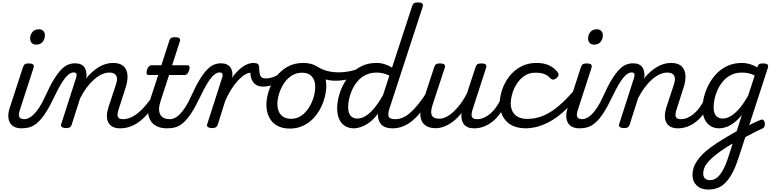

<svg xmlns="http://www.w3.org/2000/svg" viewBox="-20 -1035 6358 1574"><path d="M157 17Q120 17 95.5 4Q71 -9 59.5 -32.5Q48 -56 48 -86Q48 -116 60 -152L168 -483Q175 -503 184.5 -509Q194 -515 213 -515Q244 -515 252.5 -505.5Q261 -496 254 -476L146 -143Q129 -95 138 -76.5Q147 -58 180 -58Q194 -58 200 -46.5Q206 -35 203.5 -20.5Q201 -6 189.5 5.5Q178 17 157 17ZM275 -669Q255 -669 241 -682Q227 -695 227 -720Q227 -747 244.5 -771Q262 -795 299 -795Q320 -795 334 -782.5Q348 -770 348 -744Q348 -717 330.5 -693Q313 -669 275 -669Z M158 17Q147 17 144 5.5Q141 -6 145 -20.5Q149 -35 158.5 -46.5Q168 -58 180 -58Q196 -58 215.5 -67Q235 -76 256.5 -97Q278 -118 302 -154Q326 -190 351 -246Q390 -333 423 -386Q456 -439 485 -467.5Q514 -496 540.5 -506Q567 -516 593 -516Q604 -516 607 -504.5Q610 -493 608 -478.5Q606 -464 599.5 -452.5Q593 -441 583 -441Q567 -441 550.5 -430.5Q534 -420 515 -397Q496 -374 474 -335.5Q452 -297 425 -241Q386 -159 352.5 -108Q319 -57 287.5 -29.5Q256 -2 224.5 7.5Q193 17 158 17Z M964 17Q927 17 903 4Q879 -9 867.5 -32.5Q856 -56 856.5 -86.5Q857 -117 868 -152L931 -344Q941 -374 938.5 -395.5Q936 -417 920.5 -428.5Q905 -440 875 -440Q845 -440 813 -425Q781 -410 749.5 -382Q718 -354 689.5 -315.5Q661 -277 637 -230L567 -11Q563 2 552.5 8.5Q542 15 519 15Q503 15 489.5 8Q476 1 482 -18L604 -398Q611 -419 606.5 -430Q602 -441 584 -441Q570 -441 564 -452.5Q558 -464 559 -478.5Q560 -493 569.5 -504.5Q579 -516 594 -516Q622 -516 641 -508Q660 -500 671 -485Q682 -470 686 -450Q690 -430 689 -408L684 -390Q709 -421 735.5 -444.5Q762 -468 790 -485Q818 -502 847.5 -510.5Q877 -519 907 -519Q963 -519 992 -493Q1021 -467 1025 -420Q1029 -373 1008 -311L954 -143Q938 -95 946.5 -76.5Q955 -58 988 -58Q1002 -58 1007.5 -46.5Q1013 -35 1011 -20.5Q1009 -6 997 5.5Q985 17 964 17Z M965 17Q951 17 944.5 5.5Q938 -6 940.5 -20.5Q943 -35 955 -46.5Q967 -58 988 -58Q1019 -58 1050 -71Q1081 -84 1113 -110Q1145 -136 1178 -175.5Q1211 -215 1245 -268Q1254 -282 1265.5 -281Q1277 -280 1284 -270.5Q1291 -261 1286 -249Q1251 -181 1213.5 -131Q1176 -81 1135.5 -48Q1095 -15 1052.5 1Q1010 17 965 17Z M1349 17Q1300 17 1265.5 0Q1231 -17 1213 -48Q1195 -79 1194 -121.5Q1193 -164 1210 -215L1277 -420H1198Q1187 -420 1183 -430Q1179 -440 1184 -460Q1190 -480 1200 -490Q1210 -500 1220 -500H1303L1367 -698Q1373 -718 1382.5 -724Q1392 -730 1412 -730Q1443 -730 1451.5 -720.5Q1460 -711 1453 -691L1391 -500H1517Q1528 -500 1532.5 -490.5Q1537 -481 1531 -460Q1526 -441 1516 -430.5Q1506 -420 1495 -420H1366L1296 -205Q1284 -169 1284 -141Q1284 -113 1294.5 -94.5Q1305 -76 1325 -67Q1345 -58 1373 -58Q1387 -58 1392.5 -46.5Q1398 -35 1396 -20.5Q1394 -6 1382 5.5Q1370 17 1349 17Z M1354 17Q1343 17 1340 5.5Q1337 -6 1341 -20.5Q1345 -35 1354.5 -46.5Q1364 -58 1376 -58Q1392 -58 1411.5 -67Q1431 -76 1452.5 -97Q1474 -118 1498 -154Q1522 -190 1547 -246Q1586 -333 1619 -386Q1652 -439 1681 -467.5Q1710 -496 1736.5 -506Q1763 -516 1789 -516Q1800 -516 1803 -504.5Q1806 -493 1804 -478.5Q1802 -464 1795.5 -452.5Q1789 -441 1779 -441Q1763 -441 1746.5 -430.5Q1730 -420 1711 -397Q1692 -374 1670 -335.5Q1648 -297 1621 -241Q1582 -159 1548.5 -108Q1515 -57 1483.5 -29.5Q1452 -2 1420.5 7.5Q1389 17 1354 17Z M1716 15Q1700 15 1686.5 8Q1673 1 1679 -18L1801 -398Q1808 -419 1803 -430Q1798 -441 1781 -441Q1766 -441 1760 -452.5Q1754 -464 1755.5 -478.5Q1757 -493 1766 -504.5Q1775 -516 1791 -516Q1819 -516 1838 -507.5Q1857 -499 1868 -484Q1879 -469 1883 -450Q1887 -431 1885 -411L1880 -394Q1901 -425 1923.5 -448Q1946 -471 1968.5 -487Q1991 -503 2013.5 -511Q2036 -519 2057 -519Q2076 -519 2082.5 -507Q2089 -495 2085 -479Q2081 -463 2068.5 -451Q2056 -439 2035 -439Q2014 -439 1987 -422.5Q1960 -406 1931 -375Q1902 -344 1875 -301Q1848 -258 1826 -206L1764 -11Q1760 2 1749.5 8.5Q1739 15 1716 15Z M2136 -325Q2104 -325 2080.5 -339Q2057 -353 2044.5 -381.5Q2032 -410 2032 -448L2058 -519Q2083 -519 2094 -510.5Q2105 -502 2105 -474Q2105 -444 2110.5 -425.5Q2116 -407 2127.5 -399.5Q2139 -392 2158 -392Q2179 -392 2201.5 -397.5Q2224 -403 2246.5 -414.5Q2269 -426 2289 -445Q2297 -453 2303.5 -446.5Q2310 -440 2312.5 -429Q2315 -418 2309 -413Q2278 -380 2250.5 -360.5Q2223 -341 2195.5 -333Q2168 -325 2136 -325Z M2355 19Q2293 19 2250 -6Q2207 -31 2185.5 -75.5Q2164 -120 2164 -176Q2164 -229 2183 -288.5Q2202 -348 2239.5 -400.5Q2277 -453 2333.5 -486Q2390 -519 2465 -519Q2527 -519 2569.5 -495.5Q2612 -472 2633.5 -429.5Q2655 -387 2655 -331Q2655 -291 2643.5 -243.5Q2632 -196 2608.5 -149.5Q2585 -103 2549 -65Q2513 -27 2464.5 -4Q2416 19 2355 19ZM2365 -61Q2414 -61 2451 -87Q2488 -113 2513 -153.5Q2538 -194 2551 -238.5Q2564 -283 2564 -321Q2564 -360 2551 -386Q2538 -412 2514 -425.5Q2490 -439 2457 -439Q2407 -439 2369 -413.5Q2331 -388 2305.5 -348Q2280 -308 2267 -264Q2254 -220 2254 -183Q2254 -144 2267.5 -116.5Q2281 -89 2306 -75Q2331 -61 2365 -61Z M2731 -373Q2681 -373 2635 -388.5Q2589 -404 2545 -431Q2532 -439 2530.5 -452Q2529 -465 2535.5 -477Q2542 -489 2552.5 -494.5Q2563 -500 2572 -494Q2597 -478 2625 -466Q2653 -454 2685.5 -448Q2718 -442 2755 -442Q2783 -442 2818.5 -446.5Q2854 -451 2889 -461.5Q2924 -472 2950 -486Q2961 -493 2970 -483Q2979 -473 2979.5 -459Q2980 -445 2968 -438Q2897 -400 2838.5 -386.5Q2780 -373 2731 -373Z M2882 17Q2839 17 2808 -2.5Q2777 -22 2760.5 -59Q2744 -96 2744 -146Q2744 -190 2756.5 -241Q2769 -292 2794.5 -341Q2820 -390 2858.5 -430.5Q2897 -471 2949 -495Q3001 -519 3067 -519Q3101 -519 3133 -509Q3165 -499 3194 -481L3358 -983Q3365 -1003 3374.5 -1009Q3384 -1015 3403 -1015Q3434 -1015 3442.5 -1005.5Q3451 -996 3444 -976L3172 -143Q3157 -95 3167.5 -76.5Q3178 -58 3222 -58Q3234 -58 3239.5 -46.5Q3245 -35 3242.5 -20.5Q3240 -6 3229 5.5Q3218 17 3199 17Q3164 17 3140.5 8Q3117 -1 3103.5 -16.5Q3090 -32 3084 -52Q3078 -72 3079 -93L3078 -103Q3044 -57 3008 -31Q2972 -5 2939.5 6Q2907 17 2882 17ZM2910 -63Q2945 -63 2980 -85.5Q3015 -108 3050.5 -151.5Q3086 -195 3120 -255L3172 -415Q3143 -429 3118 -434.5Q3093 -440 3068 -440Q3018 -440 2979 -421Q2940 -402 2912.5 -370Q2885 -338 2867.5 -300Q2850 -262 2842 -224.5Q2834 -187 2834 -157Q2834 -126 2842.5 -105.5Q2851 -85 2868.5 -74Q2886 -63 2910 -63Z M3199 17Q3185 17 3178.5 5.5Q3172 -6 3174.5 -20.5Q3177 -35 3189 -46.5Q3201 -58 3222 -58Q3252 -58 3282.5 -71Q3313 -84 3344 -111.5Q3375 -139 3408.5 -180Q3442 -221 3477 -277Q3486 -290 3498 -289Q3510 -288 3516.5 -278.5Q3523 -269 3517 -257Q3481 -187 3443 -135Q3405 -83 3365.5 -49.5Q3326 -16 3284.5 0.5Q3243 17 3199 17Z M3552 16Q3498 16 3466 -8Q3434 -32 3427.5 -76.5Q3421 -121 3440 -181L3539 -483Q3546 -503 3555.5 -509Q3565 -515 3584 -515Q3615 -515 3623.5 -505.5Q3632 -496 3625 -476L3526 -175Q3514 -137 3515 -112Q3516 -87 3532.5 -74.5Q3549 -62 3583 -62Q3610 -62 3639.5 -77Q3669 -92 3699 -120Q3729 -148 3757.5 -186.5Q3786 -225 3809 -272L3878 -483Q3885 -503 3894.5 -509Q3904 -515 3923 -515Q3954 -515 3962.5 -505.5Q3971 -496 3964 -476L3856 -143Q3840 -95 3849 -76.5Q3858 -58 3890 -58Q3904 -58 3910 -46.5Q3916 -35 3913.5 -20.5Q3911 -6 3899 5.5Q3887 17 3866 17Q3837 17 3816.5 8.5Q3796 0 3784 -15Q3772 -30 3767 -49.5Q3762 -69 3762 -92L3764 -109Q3741 -79 3715 -56Q3689 -33 3661.5 -17Q3634 -1 3606.5 7.5Q3579 16 3552 16Z M3869 17Q3855 17 3848.5 5.5Q3842 -6 3844.5 -20.5Q3847 -35 3859 -46.5Q3871 -58 3892 -58Q3918 -58 3944.5 -69Q3971 -80 3997 -101.5Q4023 -123 4045 -153Q4067 -183 4084 -220Q4089 -235 4101.5 -234.5Q4114 -234 4123.5 -224.5Q4133 -215 4129 -201Q4111 -150 4083 -109.5Q4055 -69 4021 -41Q3987 -13 3948 2Q3909 17 3869 17Z M4297 17Q4186 17 4131.5 -40.5Q4077 -98 4077 -189Q4077 -242 4096.5 -299.5Q4116 -357 4154 -407Q4192 -457 4248.5 -488Q4305 -519 4378 -519Q4437 -519 4477.5 -501Q4518 -483 4548 -448Q4563 -430 4558.5 -417.5Q4554 -405 4542 -394Q4529 -384 4516 -382.5Q4503 -381 4489 -396Q4470 -417 4442 -428Q4414 -439 4369 -439Q4319 -439 4281 -414Q4243 -389 4217.5 -349.5Q4192 -310 4179.5 -266.5Q4167 -223 4167 -185Q4167 -153 4180.5 -124Q4194 -95 4225 -77.5Q4256 -60 4307 -60Q4321 -60 4326.5 -48.5Q4332 -37 4330 -21.5Q4328 -6 4319.5 5.5Q4311 17 4297 17Z M4289 17Q4273 17 4266.5 5.5Q4260 -6 4261.5 -21.5Q4263 -37 4272.5 -48.5Q4282 -60 4300 -60Q4373 -60 4437.5 -88Q4502 -116 4564.5 -170Q4627 -224 4692 -301Q4697 -308 4708.5 -302Q4720 -296 4727.5 -285.5Q4735 -275 4729 -267Q4661 -171 4587 -108Q4513 -45 4437.5 -14Q4362 17 4289 17Z M4731 17Q4694 17 4669.5 4Q4645 -9 4633.5 -32.5Q4622 -56 4622 -86Q4622 -116 4634 -152L4742 -483Q4749 -503 4758.5 -509Q4768 -515 4787 -515Q4818 -515 4826.5 -505.5Q4835 -496 4828 -476L4720 -143Q4703 -95 4712 -76.5Q4721 -58 4754 -58Q4768 -58 4774 -46.5Q4780 -35 4777.5 -20.5Q4775 -6 4763.5 5.5Q4752 17 4731 17ZM4849 -669Q4829 -669 4815 -682Q4801 -695 4801 -720Q4801 -747 4818.5 -771Q4836 -795 4873 -795Q4894 -795 4908 -782.5Q4922 -770 4922 -744Q4922 -717 4904.5 -693Q4887 -669 4849 -669Z M4732 17Q4721 17 4718 5.5Q4715 -6 4719 -20.5Q4723 -35 4732.5 -46.5Q4742 -58 4754 -58Q4770 -58 4789.5 -67Q4809 -76 4830.5 -97Q4852 -118 4876 -154Q4900 -190 4925 -246Q4964 -333 4997 -386Q5030 -439 5059 -467.5Q5088 -496 5114.5 -506Q5141 -516 5167 -516Q5178 -516 5181 -504.5Q5184 -493 5182 -478.5Q5180 -464 5173.5 -452.5Q5167 -441 5157 -441Q5141 -441 5124.5 -430.5Q5108 -420 5089 -397Q5070 -374 5048 -335.5Q5026 -297 4999 -241Q4960 -159 4926.5 -108Q4893 -57 4861.5 -29.5Q4830 -2 4798.5 7.5Q4767 17 4732 17Z M5538 17Q5501 17 5477 4Q5453 -9 5441.5 -32.5Q5430 -56 5430.5 -86.5Q5431 -117 5442 -152L5505 -344Q5515 -374 5512.5 -395.5Q5510 -417 5494.5 -428.5Q5479 -440 5449 -440Q5419 -440 5387 -425Q5355 -410 5323.5 -382Q5292 -354 5263.5 -315.5Q5235 -277 5211 -230L5141 -11Q5137 2 5126.5 8.5Q5116 15 5093 15Q5077 15 5063.5 8Q5050 1 5056 -18L5178 -398Q5185 -419 5180.5 -430Q5176 -441 5158 -441Q5144 -441 5138 -452.5Q5132 -464 5133 -478.5Q5134 -493 5143.5 -504.5Q5153 -516 5168 -516Q5196 -516 5215 -508Q5234 -500 5245 -485Q5256 -470 5260 -450Q5264 -430 5263 -408L5258 -390Q5283 -421 5309.5 -444.5Q5336 -468 5364 -485Q5392 -502 5421.5 -510.5Q5451 -519 5481 -519Q5537 -519 5566 -493Q5595 -467 5599 -420Q5603 -373 5582 -311L5528 -143Q5512 -95 5520.5 -76.5Q5529 -58 5562 -58Q5576 -58 5581.5 -46.5Q5587 -35 5585 -20.5Q5583 -6 5571 5.5Q5559 17 5538 17Z M5539 17Q5525 17 5518.5 5.5Q5512 -6 5514.5 -20.5Q5517 -35 5529 -46.5Q5541 -58 5562 -58Q5588 -58 5614.5 -69Q5641 -80 5667 -101.5Q5693 -123 5715 -153Q5737 -183 5754 -220Q5759 -235 5771.5 -234.5Q5784 -234 5793.5 -224.5Q5803 -215 5799 -201Q5781 -150 5753 -109.5Q5725 -69 5691 -41Q5657 -13 5618 2Q5579 17 5539 17Z M6070 20Q6089 9 6108.5 -1.5Q6128 -12 6147 -21.5Q6166 -31 6183.5 -38.5Q6201 -46 6215 -52Q6230 -58 6238.5 -50.5Q6247 -43 6249.5 -28.5Q6252 -14 6248 -1Q6244 12 6233 17Q6213 26 6191.5 36.5Q6170 47 6147.5 58.5Q6125 70 6103 82Q6081 94 6059 107ZM5787 519Q5727 519 5692 486Q5657 453 5657 401Q5657 357 5675 318.5Q5693 280 5726 244Q5759 208 5805.5 173.5Q5852 139 5909 105Q5928 94 5946 83Q5964 72 5982 61.5Q6000 51 6019 41L6062 -93Q6028 -51 5995 -27Q5962 -3 5932 7Q5902 17 5877 17Q5834 17 5803.5 -2.5Q5773 -22 5756 -59Q5739 -96 5739 -146Q5739 -190 5751.5 -241Q5764 -292 5789.5 -341Q5815 -390 5853.5 -430.5Q5892 -471 5944 -495Q5996 -519 6062 -519Q6085 -519 6106.5 -514.5Q6128 -510 6148.5 -502Q6169 -494 6188 -482L6189 -487Q6196 -505 6204.5 -510Q6213 -515 6233 -515Q6264 -515 6272.5 -505.5Q6281 -496 6274 -476L6037 252Q6014 324 5988 375Q5962 426 5932 458Q5902 490 5866 504.5Q5830 519 5787 519ZM5801 442Q5831 442 5857 422Q5883 402 5906.5 359.5Q5930 317 5952 249L5986 142Q5976 147 5966 153.5Q5956 160 5946.5 165.5Q5937 171 5928 177Q5885 205 5851 231.5Q5817 258 5793 283.5Q5769 309 5757 335Q5745 361 5745 388Q5745 406 5751.5 418Q5758 430 5771 436Q5784 442 5801 442ZM5906 -63Q5939 -63 5974.5 -85.5Q6010 -108 6045.5 -150.5Q6081 -193 6114 -253L6167 -416Q6139 -430 6113.5 -435Q6088 -440 6063 -440Q6013 -440 5974.5 -421Q5936 -402 5908.5 -370Q5881 -338 5863.5 -300Q5846 -262 5838 -224.5Q5830 -187 5830 -157Q5830 -126 5838.5 -105.5Q5847 -85 5864 -74Q5881 -63 5906 -63Z"/></svg>

Font: Playwrite MX
Style: Regular
Weight: 400
Designer: Veronika Burian, José Scaglione
Foundry: TypeTogether
Version: Version 1.002